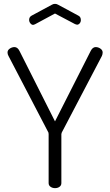

<svg xmlns="http://www.w3.org/2000/svg" viewBox="-20 -975 571 995"><path d="M232 -26V-280Q232 -285 231 -288L24 -685Q19 -694 19 -703Q19 -715 30.5 -723Q42 -731 55 -731Q71 -731 81 -711L265 -346L450 -711Q460 -731 476 -731Q489 -731 500.5 -723Q512 -715 512 -703Q512 -694 508 -685L300 -288Q298 -282 298 -280V-26Q298 -14 288.5 -7Q279 0 265 0Q252 0 242 -7Q232 -14 232 -26ZM265 -905 161 -849Q160 -849 158 -848Q154 -846 152 -846Q144 -846 137.5 -854Q131 -862 131 -872Q131 -887 144 -894L248 -950Q256 -955 265 -955Q274 -955 282 -950L386 -894Q399 -888 399 -871Q399 -861 393 -854Q387 -847 379 -847Q378 -847 369 -850Z"/></svg>

Font: Dosis
Style: Book
Weight: 400
Designer: EdgarTolentino, PabloImpallari, IginoMarini
Foundry: EdgarTolentino, PabloImpallari, IginoMarini
Version: Version 1.007